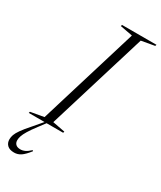

<svg xmlns="http://www.w3.org/2000/svg" viewBox="-291 -784 925 1102"><g transform="rotate(30 172.0 -233.0)"><path d="M253 -680.5 171 -696 173.5 -705H402L399 -696L311.5 -680.5L111 -24.5L193 -9L190.5 0H-37.5L-35 -9L53 -24.5ZM-16.5 168Q-16.5 185.5 -6 195.5Q4.5 205.5 25 205.5Q40.5 205.5 55.5 198.2Q70.5 191 89 173.5L93.5 178.5Q67.5 212 47.2 225.8Q27 239.5 2.5 239.5Q-27.5 239.5 -42.8 224.8Q-58 210 -58 186.5Q-58 171.5 -52.5 156Q-47 140.5 -31.2 118Q-15.5 95.5 15.5 60.5L80.5 -15.5H92.5L48.5 43Q21.5 78.5 7.5 101.8Q-6.5 125 -11.5 140.5Q-16.5 156 -16.5 168Z"/></g></svg>

Font: Newsreader 60pt Light
Style: Italic
Weight: 300
Italic angle: -17°
Designer: Hugues Gentile
Foundry: Production Type
Version: Version 1.003